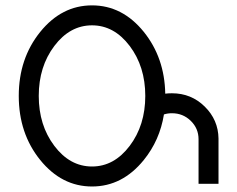

<svg xmlns="http://www.w3.org/2000/svg" viewBox="-20 -674 870 704"><path d="M317.4 -63.5Q398.4 -63.5 455.6 -139.2Q512.7 -214.8 512.7 -322.3Q512.7 -429.7 455.6 -505.4Q398.4 -581.1 317.4 -581.1Q236.3 -581.1 179.2 -505.4Q122.1 -429.7 122.1 -322.3Q122.1 -214.8 179.2 -139.2Q236.3 -63.5 317.4 -63.5ZM317.4 9.8Q206.1 9.8 127.4 -87.4Q48.8 -184.6 48.8 -322.3Q48.8 -459.5 127.4 -556.9Q206.1 -654.3 317.4 -654.3Q428.7 -654.3 507.3 -557.1Q583.5 -462.4 585.9 -330.6Q597.7 -332 610.4 -332Q681.2 -332 730.7 -283.2Q780.3 -234.4 781.2 -166V0H708V-163.6Q708 -203.1 679.4 -231Q650.9 -258.8 610.4 -258.8Q594.7 -258.8 581.1 -254.4Q565.9 -159.7 507.3 -87.4Q428.7 9.8 317.4 9.8Z"/></svg>

Font: Catrinity
Style: Regular
Weight: 400
Designer: Alexander Lange
Foundry: High-Logic / Made with FontCreator
Version: Version 2.090;May 20, 2024;FontCreator 15.0.0.2974 64-bit